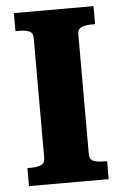

<svg xmlns="http://www.w3.org/2000/svg" viewBox="-52 -748 501 785"><g transform="rotate(-5 198.5 -355.0)"><path d="M107 -109V-601Q107 -623 91 -629.5Q75 -636 50 -636H35V-710H362V-636H347Q322 -636 306 -629Q290 -622 290 -601V-109Q290 -87 306 -80.5Q322 -74 347 -74H362V0H35V-74H50Q75 -74 91 -81Q107 -88 107 -109Z"/></g></svg>

Font: Roboto Serif SemiCondensed
Style: Bold
Weight: 700
Width: 4
Designer: Greg Gazdowicz
Foundry: Commercial Type
Version: Version 1.007